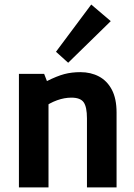

<svg xmlns="http://www.w3.org/2000/svg" viewBox="-20 -810 578 830"><path d="M61.8 0V-490.8H170.8L182.9 -459.5Q226.3 -481.3 258 -489.7Q289.8 -498.1 327.7 -498.1Q372.6 -498.1 407.9 -479.4Q443.1 -460.7 463.5 -422.2Q483.9 -383.6 483.9 -323.7V0H355.9V-298.4Q355.9 -347.6 341.7 -367.8Q327.5 -387.9 288.6 -387.9Q258.2 -387.9 226.6 -376.5Q195 -365.1 166.7 -344.2L189.7 -422.7V0ZM274.7 -538.7 222 -586.2 374.4 -790.4 458.8 -718.6Z"/></svg>

Font: Anaheim
Style: Regular
Weight: 400
Designer: Vernon Adams
Foundry: Vernon Adams
Version: Version 2.001